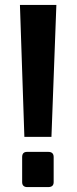

<svg xmlns="http://www.w3.org/2000/svg" viewBox="-20 -759 312 780"><path d="M61 -739H209L189 -203H79ZM70 -19V-121Q70 -142 90 -142H176Q198 -142 198 -121V-19Q198 1 176 1H90Q81 1 75.5 -4Q70 -9 70 -19Z"/></svg>

Font: Exo
Style: Bold
Weight: 700
Designer: Natanael Gama
Foundry: Natanael Gama
Version: Version 1.500; ttfautohint (v1.6)